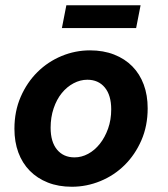

<svg xmlns="http://www.w3.org/2000/svg" viewBox="-20 -700 640 732"><path d="M254 12Q203 12 162.5 -4Q122 -20 93.5 -49Q65 -78 50 -118.5Q35 -159 35 -209Q35 -276 59 -331Q83 -386 123 -425.5Q163 -465 215 -486.5Q267 -508 323 -508Q374 -508 415 -492Q456 -476 484.5 -447Q513 -418 528 -377.5Q543 -337 543 -287Q543 -220 519 -165Q495 -110 455 -70.5Q415 -31 362.5 -9.5Q310 12 254 12ZM264 -100Q291 -100 316 -113.5Q341 -127 360.5 -151.5Q380 -176 392 -209.5Q404 -243 404 -283Q404 -337 379.5 -366.5Q355 -396 313 -396Q286 -396 260.5 -382.5Q235 -369 215.5 -345Q196 -321 184.5 -287Q173 -253 173 -213Q173 -159 197.5 -129.5Q222 -100 264 -100ZM216 -593 233 -680H516L499 -593Z"/></svg>

Font: Source Code Pro
Style: Bold Italic
Weight: 700
Italic angle: -11°
Monospace: yes
Designer: Paul D. Hunt, Teo Tuominen
Foundry: Adobe Systems Incorporated
Version: Version 1.050;PS 1.000;hotconv 16.6.51;makeotf.lib2.5.65220